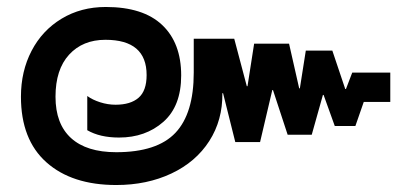

<svg xmlns="http://www.w3.org/2000/svg" viewBox="-20 -515 1178 550"><path d="M40 -238Q40 -311 70.5 -369.5Q101 -428 156.5 -461.5Q212 -495 283 -495Q390 -495 444.5 -443.5Q499 -392 499 -299Q499 -211 448 -166Q397 -121 321 -121Q266 -121 230 -142V-240Q245 -229 267 -222Q289 -215 311 -215Q354 -215 377 -235Q400 -255 400 -300Q400 -401 282 -401Q217 -401 178 -358.5Q139 -316 139 -238Q139 -160 183.5 -119.5Q228 -79 313 -79Q430 -79 482.5 -134.5Q535 -190 535 -307V-404H651L687 -268H689L708 -390H808L837 -262H839L856 -370H932L969 -260H971L989 -307H1098V-223H1022L998 -154H939L907 -243H905L873 -129H804L762 -257H760L725 -108H654L619 -248H617Q618 -171 579.5 -111Q541 -51 471 -18Q401 15 313 15Q186 15 113 -50Q40 -115 40 -238Z"/></svg>

Font: Prompt Medium
Style: Regular
Weight: 500
Designer: Katatrad Team
Foundry: CadsonDemak
Version: Version 1.001